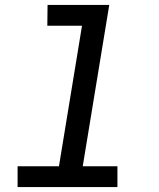

<svg xmlns="http://www.w3.org/2000/svg" viewBox="-20 -755 640 775"><path d="M454 0H51V-84H218L311 -651H171L172 -735H421L314 -84H454Z"/></svg>

Font: Iosevka Md Ex Obl
Style: Regular
Weight: 500
Width: 7
Italic angle: -9°
Monospace: yes
Designer: Belleve Invis
Foundry: Belleve Invis
Version: Version 32.5.0; ttfautohint (v1.8.4)